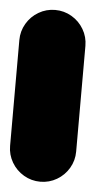

<svg xmlns="http://www.w3.org/2000/svg" viewBox="-44 -549 288 579"><g transform="rotate(5 100.0 -260.0)"><path d="M0 -100H200V-420H0ZM100 -200Q73 -200 50 -186.5Q27 -173 13.5 -150Q0 -127 0 -100Q0 -73 13.5 -50Q27 -27 50 -13.5Q73 0 100 0Q127 0 150 -13.5Q173 -27 186.5 -50Q200 -73 200 -100Q200 -127 186.5 -150Q173 -173 150 -186.5Q127 -200 100 -200ZM100 -520Q73 -520 50 -506.5Q27 -493 13.5 -470Q0 -447 0 -420Q0 -393 13.5 -370Q27 -347 50 -333.5Q73 -320 100 -320Q127 -320 150 -333.5Q173 -347 186.5 -370Q200 -393 200 -420Q200 -447 186.5 -470Q173 -493 150 -506.5Q127 -520 100 -520Z"/></g></svg>

Font: Wavefont ExtraBold
Style: Regular
Weight: 800
Monospace: yes
Version: Version 3.005;gftools[0.9.33]